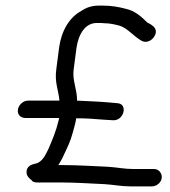

<svg xmlns="http://www.w3.org/2000/svg" viewBox="-20 -635 606 685"><path d="M354 -552C371 -552 389 -548 404 -544C435 -536 455 -506 486 -489C503 -480 522 -491 530 -504C552 -538 508 -552 505 -555C486 -574 462 -597 427 -604C405 -610 377 -615 348 -615H333C309 -615 289 -609 270 -596C227 -573 199 -524 191 -466L181 -389C174 -341 189 -313 192 -276H80C62 -276 46 -260 44 -244C41 -226 54 -214 71 -214H191C191 -212 190 -209 189 -205C180 -167 167 -137 153 -104L146 -90C138 -73 127 -59 113 -53L98 -49C90 -47 77 -40 75 -26C72 -7 86 2 94 9C97 18 120 16 131 16H200C248 16 307 20 353 22C386 24 412 30 447 30H522C538 30 555 17 557 0C559 -16 547 -32 530 -32H456C422 -32 399 -38 365 -40C320 -42 257 -46 208 -46H188C192 -52 198 -62 202 -70L209 -85C219 -106 232 -132 239 -160C243 -175 249 -193 252 -213C285 -213 316 -211 350 -208L383 -206C422 -203 439 -266 397 -267L363 -270C327 -273 292 -274 255 -276C255 -319 237 -348 243 -389L253 -465C260 -513 284 -553 325 -553H340C346 -553 349 -552 354 -552Z"/></svg>

Font: PolanStronk
Style: BdIta
Weight: 700
Version: Version 1.0